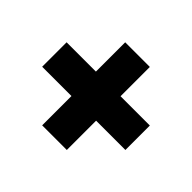

<svg xmlns="http://www.w3.org/2000/svg" viewBox="-106 -530 672 672"><g transform="rotate(45 230.0 -193.5)"><path d="M436 -133H291V12H169V-133H24V-254H169V-399H291V-254H436Z"/></g></svg>

Font: Lalezar
Style: Regular
Weight: 400
Designer: Borna Izadpanah
Foundry: Borna Izadpanah
Version: Version 1.003